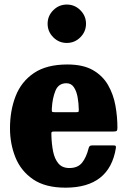

<svg xmlns="http://www.w3.org/2000/svg" viewBox="-20 -828 575 865"><path d="M25 -250Q25 -330 50.5 -395.2Q76 -460.5 133 -499Q190 -537.5 283.5 -537.5Q354.5 -537.5 398.8 -512Q443 -486.5 467 -444.5Q491 -402.5 500 -352.5Q509 -302.5 509 -253Q509 -242 506 -238.8Q503 -235.5 491.5 -235.5H224Q214 -235.5 212.5 -232.5Q211 -229.5 211.5 -220.5Q212.5 -179.5 219.2 -145.8Q226 -112 243.2 -91.5Q260.5 -71 292.5 -71Q330.5 -71 349.8 -95Q369 -119 379.5 -161Q381 -167 384.5 -170Q388 -173 396.5 -173H489Q499 -173 501 -170.8Q503 -168.5 502 -160.5Q473 17.5 275 17.5Q184 17.5 129 -20.2Q74 -58 49.5 -119Q25 -180 25 -250ZM227 -322.5H321.5Q331.5 -322.5 333.2 -324Q335 -325.5 335 -334.5Q334.5 -363.5 329.5 -390.8Q324.5 -418 312.5 -435.5Q300.5 -453 279 -453Q243.5 -453 229.8 -419.2Q216 -385.5 213.5 -339Q213 -329 214 -325.8Q215 -322.5 227 -322.5ZM281 -634.5Q245.5 -634.5 220 -660Q194.5 -685.5 194.5 -721Q194.5 -756.5 220 -782Q245.5 -807.5 281 -807.5Q316.5 -807.5 342 -782Q367.5 -756.5 367.5 -721Q367.5 -685.5 342 -660Q316.5 -634.5 281 -634.5Z"/></svg>

Font: Besley* Narrow Heavy
Style: Regular
Weight: 800
Width: 4
Designer: Owen Earl
Foundry: indestructible type*
Version: Version 3.000; ttfautohint (v1.8.3)